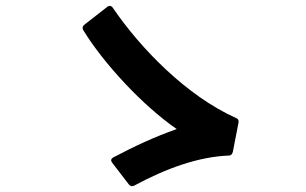

<svg xmlns="http://www.w3.org/2000/svg" viewBox="-20 -716 1040 653"><path d="M581 -277C507 -251 440 -220 366 -181C361 -178 358 -175 358 -171C358 -168 360 -165 362 -162L418 -89C421 -85 425 -83 429 -83C431 -83 434 -83 437 -85C545 -143 654 -183 759 -187C766 -187 770 -192 772 -200L791 -298C793 -306 790 -312 782 -315C615 -390 459 -550 364 -689C361 -694 357 -696 353 -696C350 -696 347 -695 344 -692L267 -632C263 -629 261 -625 261 -621C261 -618 262 -615 264 -612C333 -500 464 -358 581 -277Z"/></svg>

Font: LINE Seed JP App_OTF Bold
Style: Regular
Weight: 700
Designer: LINE & Fontrix & Fontworks
Version: Version 1.009